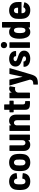

<svg xmlns="http://www.w3.org/2000/svg" viewBox="1900 -2670 969 4810"><g transform="rotate(-90 2385.0 -265.5)"><path d="M244 8C357 8 436 -52 449 -149L452 -169C452 -177 447 -181 440 -182L325 -192C318 -193 313 -188 312 -181L310 -169C305 -138 283 -113 243 -113C207 -113 184 -136 177 -172C172 -194 171 -223 171 -258C171 -290 172 -319 177 -341C183 -377 206 -401 243 -401C277 -401 300 -381 308 -355C310 -350 311 -346 312 -341C313 -338 313 -334 313 -331C314 -324 318 -320 324 -320C325 -320 325 -320 326 -320L441 -331C448 -332 453 -336 453 -344C452 -354 450 -364 449 -373C432 -462 353 -522 244 -522C132 -522 54 -460 38 -365C34 -337 29 -298 29 -259C29 -223 32 -182 38 -151C55 -53 131 8 244 8Z M719 8C836 8 912 -54 927 -156C932 -185 935 -226 935 -258C935 -291 932 -333 926 -361C911 -459 835 -522 720 -522C603 -522 526 -459 511 -361C506 -333 503 -291 503 -258C503 -226 506 -184 511 -155C526 -54 603 8 719 8ZM719 -113C682 -113 656 -138 649 -176C646 -200 644 -229 644 -258C644 -287 646 -315 649 -339C656 -377 682 -401 719 -401C755 -401 781 -377 789 -339C791 -315 793 -287 793 -258C793 -230 792 -201 788 -176C781 -138 755 -113 719 -113Z M1277 -502V-190C1277 -143 1252 -113 1211 -113C1171 -113 1148 -142 1148 -188V-502C1148 -509 1143 -514 1136 -514H1020C1013 -514 1008 -509 1008 -502V-155C1008 -43 1079 7 1164 7C1211 7 1247 -7 1271 -39C1274 -43 1277 -42 1277 -38V-12C1277 -5 1282 0 1289 0H1406C1413 0 1418 -5 1418 -12V-502C1418 -509 1413 -514 1406 -514H1289C1282 -514 1277 -509 1277 -502Z M1762 -522C1721 -522 1683 -509 1657 -474C1653 -470 1650 -471 1650 -475V-502C1650 -509 1645 -514 1638 -514H1521C1514 -514 1509 -509 1509 -502V-12C1509 -5 1514 0 1521 0H1638C1645 0 1650 -5 1650 -12V-340C1655 -377 1679 -401 1714 -401C1753 -401 1778 -372 1778 -326V-12C1778 -5 1783 0 1790 0H1907C1914 0 1919 -5 1919 -12V-346C1919 -456 1860 -522 1762 -522Z M2267 -420V-502C2267 -509 2262 -514 2255 -514H2179C2176 -514 2174 -516 2174 -519V-634C2174 -641 2169 -646 2162 -646H2051C2044 -646 2039 -641 2039 -634V-519C2039 -516 2037 -514 2034 -514H1988C1981 -514 1976 -509 1976 -502V-420C1976 -413 1981 -408 1988 -408H2034C2037 -408 2039 -406 2039 -403V-123C2039 -20 2100 1 2195 1C2211 1 2228 1 2245 0C2253 0 2257 -5 2257 -12V-109C2257 -116 2252 -121 2245 -121H2225C2191 -120 2174 -136 2174 -178V-403C2174 -406 2176 -408 2179 -408H2255C2262 -408 2267 -413 2267 -420Z M2572 -521C2525 -521 2495 -497 2474 -460C2472 -456 2469 -457 2469 -462V-502C2469 -509 2464 -514 2457 -514H2340C2333 -514 2328 -509 2328 -502V-12C2328 -5 2333 0 2340 0H2457C2464 0 2469 -5 2469 -12V-286C2469 -333 2499 -367 2538 -372C2547 -374 2556 -375 2564 -375C2575 -375 2585 -373 2593 -371C2601 -368 2606 -369 2607 -378L2627 -493C2628 -499 2627 -505 2621 -509C2610 -515 2594 -521 2572 -521Z M2677 199H2683C2852 199 2887 153 2928 19L3081 -501C3083 -509 3079 -514 3071 -514L2947 -515C2940 -515 2935 -511 2934 -504L2869 -193C2868 -188 2864 -188 2863 -193L2798 -504C2797 -511 2792 -515 2785 -515H2659C2652 -515 2648 -511 2648 -505C2648 -504 2649 -502 2649 -501L2794 -3C2795 0 2795 1 2795 3C2784 70 2752 82 2681 83C2674 83 2670 88 2670 95V187C2670 194 2673 199 2677 199Z M3320 7C3441 7 3521 -50 3521 -147C3521 -242 3441 -276 3370 -299C3313 -319 3257 -327 3257 -366C3257 -391 3280 -411 3317 -411C3356 -411 3380 -390 3380 -362V-359C3380 -352 3385 -347 3392 -347H3500C3507 -347 3512 -351 3512 -358C3512 -456 3435 -521 3315 -521C3200 -521 3122 -461 3122 -362C3122 -267 3196 -231 3257 -210C3317 -186 3379 -181 3379 -142C3379 -117 3356 -98 3320 -98C3281 -98 3251 -119 3251 -148V-150C3251 -157 3246 -162 3239 -162H3128C3121 -162 3116 -157 3116 -150V-142C3116 -54 3195 7 3320 7Z M3660 -572C3706 -572 3739 -606 3739 -651C3739 -698 3706 -730 3660 -730C3614 -730 3582 -698 3582 -651C3582 -606 3614 -572 3660 -572ZM3602 0H3719C3726 0 3731 -5 3731 -12V-502C3731 -509 3726 -514 3719 -514H3602C3595 -514 3590 -509 3590 -502V-12C3590 -5 3595 0 3602 0Z M4098 -688V-482C4098 -478 4095 -476 4092 -480C4066 -512 4032 -522 3988 -522C3899 -522 3848 -466 3828 -367C3822 -333 3819 -302 3819 -262C3819 -221 3822 -186 3829 -151C3851 -51 3900 8 3986 8C4030 8 4065 -4 4092 -35C4095 -39 4098 -37 4098 -33V-12C4098 -5 4103 0 4110 0H4227C4234 0 4239 -5 4239 -12V-688C4239 -695 4234 -700 4227 -700H4110C4103 -700 4098 -695 4098 -688ZM4090 -171C4082 -136 4063 -113 4030 -113C3996 -113 3976 -136 3968 -172C3962 -197 3961 -227 3961 -258C3961 -291 3962 -321 3970 -347C3979 -380 3999 -401 4031 -401C4063 -401 4081 -379 4089 -346C4096 -320 4097 -290 4097 -258C4097 -226 4096 -196 4090 -171Z M4535 -112C4494 -112 4469 -136 4462 -172C4459 -182 4458 -193 4458 -206C4458 -209 4460 -211 4463 -211H4728C4735 -211 4740 -215 4740 -223C4740 -254 4740 -300 4738 -335C4729 -445 4650 -522 4526 -522C4413 -522 4336 -455 4321 -355C4318 -333 4316 -303 4316 -274C4316 -227 4317 -186 4325 -149C4346 -50 4414 8 4535 8C4634 8 4702 -41 4731 -129C4734 -137 4731 -142 4723 -144L4618 -165C4610 -167 4606 -163 4603 -157C4591 -130 4568 -113 4535 -112ZM4528 -401C4564 -401 4589 -377 4594 -341C4596 -329 4597 -316 4598 -303C4598 -300 4596 -298 4593 -298H4462C4459 -298 4457 -300 4457 -303C4458 -317 4459 -329 4461 -341C4466 -377 4490 -401 4528 -401Z"/></g></svg>

Font: Barlow Semi Condensed
Style: Bold
Weight: 700
Width: 4
Designer: Jeremy Tribby
Foundry: Tribby Type
Version: Version 1.422;hotconv 1.0.109;makeotfexe 2.5.65596